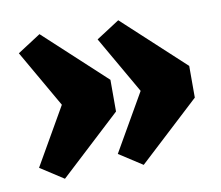

<svg xmlns="http://www.w3.org/2000/svg" viewBox="-57 -535 655 569"><g transform="rotate(-10 270.5 -250.5)"><path d="M95 -467.6 278.6 -297.8V-202.4L95 -32.4L25 -77.7L124 -250L25 -422.3ZM332 -467.6 515.7 -297.8V-202.4L332 -32.4L262 -77.7L361.1 -250L262 -422.3Z"/></g></svg>

Font: Changa
Style: Regular
Weight: 400
Designer: Eduardo Rodriguez Tunni
Foundry: Eduardo Rodriguez Tunni
Version: Version 3.003